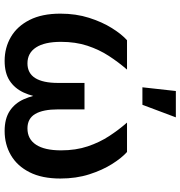

<svg xmlns="http://www.w3.org/2000/svg" viewBox="6 -804 805 858"><g transform="rotate(90 409.0 -374.5)"><path d="M251.5 7.8Q192.4 7.8 144.5 -20.3Q96.7 -48.3 68.6 -103.8Q40.5 -159.2 40.5 -241.2Q40.5 -311 59.1 -369.4Q77.6 -427.7 105 -471.4Q132.3 -515.1 159.2 -539.1H290.5Q257.8 -501.5 229.5 -458Q201.2 -414.6 183.8 -361.8Q166.5 -309.1 166.5 -244.1Q166.5 -170.9 191.4 -132.6Q216.3 -94.2 262.7 -94.2Q306.6 -94.2 328.4 -128.9Q350.1 -163.6 350.1 -231V-349.1H468.3V-231Q468.3 -163.6 488.8 -128.9Q509.3 -94.2 553.2 -94.2Q601.1 -94.2 626.2 -132.6Q651.4 -170.9 651.4 -244.1Q651.4 -310.5 633.5 -363.5Q615.7 -416.5 587.4 -459.7Q559.1 -502.9 527.3 -539.1H658.7Q685.1 -515.6 712.4 -472.4Q739.7 -429.2 758.5 -370.6Q777.3 -312 777.3 -241.2Q777.3 -159.2 749.3 -103.8Q721.2 -48.3 673.1 -20.3Q625 7.8 564.9 7.8Q509.8 7.8 475.1 -15.1Q440.4 -38.1 422.6 -78.6Q404.8 -119.1 397.9 -171.4H417.5Q411.6 -117.7 393.1 -77.4Q374.5 -37.1 340.1 -14.6Q305.7 7.8 251.5 7.8ZM369.6 -607.9 386.2 -757.3H503.9L447.8 -607.9Z"/></g></svg>

Font: Inter 18pt SemiBold
Style: Regular
Weight: 600
Designer: Rasmus Andersson
Foundry: rsms
Version: Version 4.001;git-66647c0bb